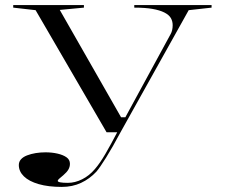

<svg xmlns="http://www.w3.org/2000/svg" viewBox="-20 -520 884 755"><path d="M223 215Q170 215 132 204Q94 193 74 173.5Q54 154 54 129Q54 116 62.5 106.5Q71 97 86.5 91Q102 85 120.5 82Q139 79 159 79Q184 79 206 84Q228 89 241.5 98.5Q255 108 255 124Q255 136 249 146.5Q243 157 229 169Q218 178 212.5 183Q207 188 207 191Q207 199 247 199Q275 199 303 185Q331 171 353 145Q373 122 394.5 85Q416 48 441 0H399L120 -480L32 -490V-500H310V-490L215 -481L456 -59H473L651 -386Q655 -393 657 -402Q659 -411 659 -421Q659 -437 651.5 -449.5Q644 -462 626 -471Q608 -480 579.5 -485Q551 -490 508 -490V-500H812V-490L722 -480L454 0Q422 60 397 100Q372 140 359 155Q333 183 299 199Q265 215 223 215Z"/></svg>

Font: Kalnia SemiExpanded Light
Style: Regular
Weight: 300
Width: 6
Designer: Frida Medrano
Foundry: Frida Medrano
Version: Version 1.105